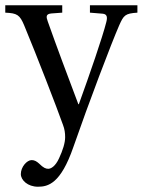

<svg xmlns="http://www.w3.org/2000/svg" viewBox="-25 -481 541 728"><path d="M-5 -433C40 -431 50 -425 67 -384C114 -271 191 -72 214 -7C220 9 222 23 222 39C222 61 213 89 199 119C185 150 168 159 158 159C149 159 140 156 123 139C114 131 106 126 95 126C77 126 54 152 54 179C54 202 80 227 119 227C157 227 205 216 253 77C311 -90 398 -319 427 -385C444 -423 449 -430 496 -433V-461H316V-433L365 -429C381 -427 383 -416 378 -397C364 -341 315 -199 274 -86H272C229 -200 191 -301 156 -400C150 -417 148 -428 170 -430L211 -433V-461H-5Z"/></svg>

Font: erewhon
Style: Regular
Weight: 400
Version: Version 1.0.0